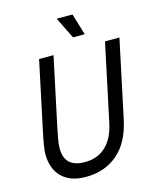

<svg xmlns="http://www.w3.org/2000/svg" viewBox="-133 -999 901 1106"><g transform="rotate(-15 317.0 -446.0)"><path d="M241 16Q148 16 98 -34Q48 -84 48 -172Q48 -192 54 -227.5Q60 -263 71 -314L155 -710H241L154 -300Q148 -272 142 -238.5Q136 -205 136 -182Q136 -124 166.5 -96Q197 -68 258 -68Q333 -68 382 -114Q431 -160 450 -248L548 -710H634L536 -248Q508 -115 430.5 -49.5Q353 16 241 16ZM376 -780 313 -908H407L446 -780Z"/></g></svg>

Font: Geist Mono
Style: Italic
Weight: 400
Italic angle: -12°
Monospace: yes
Designer: Basement.studio, Andrés Briganti, Mateo Zaragoza
Foundry: Basement.studio, Vercel, Andrés Briganti, Guido Ferreyra, Mateo Zaragoza
Version: Version 1.500